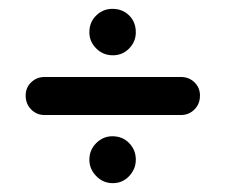

<svg xmlns="http://www.w3.org/2000/svg" viewBox="-20 -567 509 434"><path d="M81 -307Q63 -307 50.5 -319.5Q38 -332 38 -351Q38 -369 50.5 -381Q63 -393 81 -393H389Q407 -393 419.5 -381Q432 -369 432 -351Q432 -332 419.5 -319.5Q407 -307 389 -307ZM235 -153Q213 -153 197.5 -169Q182 -185 182 -206Q182 -228 197.5 -243.5Q213 -259 234 -259Q257 -259 272 -243.5Q287 -228 287 -206Q287 -185 272 -169Q257 -153 235 -153ZM235 -442Q213 -442 197.5 -457.5Q182 -473 182 -494Q182 -517 197.5 -532Q213 -547 234 -547Q257 -547 272 -532Q287 -517 287 -494Q287 -473 272 -457.5Q257 -442 235 -442Z"/></svg>

Font: Comfortaa Medium
Style: Regular
Weight: 500
Designer: Johan Aakerlund
Foundry: Johan Aakerlund
Version: Version 3.104; ttfautohint (v1.8.1.43-b0c9)